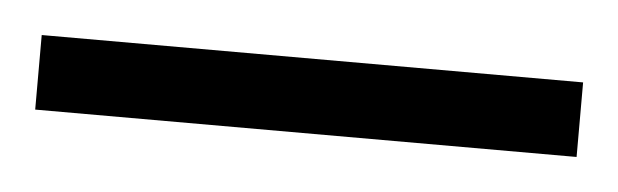

<svg xmlns="http://www.w3.org/2000/svg" viewBox="-24 54 380 118"><g transform="rotate(5 166.0 113.0)"><path d="M-1 90V136H333V90Z"/></g></svg>

Font: Noto Sans Devanagari Condensed Light
Style: Regular
Weight: 300
Width: 3
Designer: Jelle Bosma - Monotype Design Team
Foundry: Monotype Imaging Inc.
Version: Version 2.004